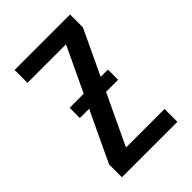

<svg xmlns="http://www.w3.org/2000/svg" viewBox="-215 -832 930 930"><g transform="rotate(-45 250.0 -367.5)"><path d="M60 0V-88L324 -647H60V-735H440V-647L176 -88H440V0ZM381 -347H119V-417H381Z"/></g></svg>

Font: Iosevka Term Semibold
Style: Regular
Weight: 600
Monospace: yes
Designer: Belleve Invis
Foundry: Belleve Invis
Version: Version 31.4.0